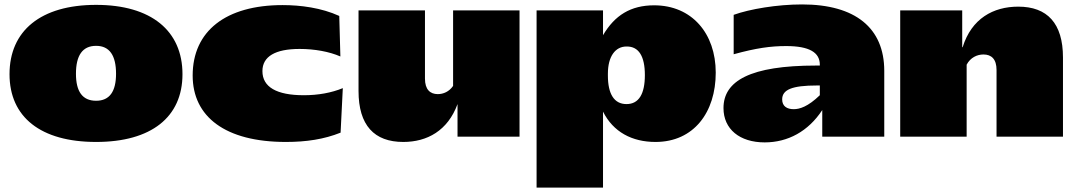

<svg xmlns="http://www.w3.org/2000/svg" viewBox="-20 -617 4862 867"><path d="M414 24C663 24 804 -88 804 -282C804 -478 663 -595 414 -595C164 -595 23 -478 23 -282C23 -88 164 24 414 24ZM414 -162C352 -162 323 -204 323 -284C323 -366 352 -410 414 -410C475 -410 504 -366 504 -284C504 -204 475 -162 414 -162Z M1256 -594C1000 -594 850 -477 850 -276C850 -90 997 24 1271 24C1363 24 1443 12 1518 -18L1528 -219C1477 -198 1417 -187 1352 -187C1229 -187 1165 -224 1165 -296C1165 -362 1223 -396 1333 -396C1400 -396 1467 -384 1517 -362L1512 -545C1431 -582 1337 -594 1256 -594Z M2326 -570H2026V-229C2008 -203 1982 -192 1957 -192C1922 -192 1899 -213 1899 -262V-570H1599V-206C1599 -51 1670 24 1801 24C1909 24 2002 -27 2046 -147V0H2326Z M2940 24C3113 24 3212 -110 3212 -289C3212 -466 3104 -593 2934 -593C2828 -593 2756 -548 2703 -458V-570H2403V230H2703V-113C2749 -21 2834 24 2940 24ZM2809 -147C2753 -147 2725 -193 2725 -276V-284C2725 -363 2759 -407 2809 -407C2865 -408 2892 -362 2892 -278C2892 -193 2865 -147 2809 -147Z M3247 -129C3247 -34 3320 26 3433 26C3538 26 3630 -24 3693 -120V0H3973V-297C3973 -491 3842 -597 3602 -597C3489 -597 3365 -576 3293 -550V-372C3395 -400 3460 -409 3530 -409C3635 -409 3682 -380 3682 -325V-321H3665C3368 -321 3247 -252 3247 -129ZM3512 -168C3512 -212 3556 -231 3669 -231H3682V-187C3628 -135 3591 -124 3564 -124C3534 -124 3512 -137 3512 -168Z M4045 0H4345V-325C4362 -357 4392 -371 4421 -371C4457 -371 4480 -350 4480 -301V0H4780V-357C4780 -512 4709 -587 4578 -587C4465 -587 4367 -533 4327 -404H4325V-570H4045Z"/></svg>

Font: Mattone Black
Style: Regular
Weight: 900
Width: 6
Designer: Nunzio Mazzaferro
Foundry: Collletttivo
Version: Version 2.000;Glyphs 3.2 (3217)